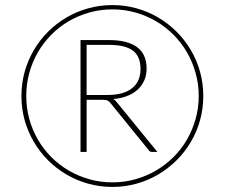

<svg xmlns="http://www.w3.org/2000/svg" viewBox="-20 -730 886 757"><path d="M64.5 -351.5Q64.5 -401 77.2 -446.8Q90 -492.5 113.5 -532.5Q137 -572.5 169.5 -605Q202 -637.5 242 -661Q282 -684.5 327.8 -697.2Q373.5 -710 423 -710Q472.5 -710 518.2 -697.2Q564 -684.5 603.8 -661Q643.5 -637.5 676.2 -605Q709 -572.5 732.5 -532.5Q756 -492.5 768.8 -446.8Q781.5 -401 781.5 -351.5Q781.5 -302 768.8 -256.2Q756 -210.5 732.5 -170.5Q709 -130.5 676.2 -98Q643.5 -65.5 603.8 -42Q564 -18.5 518.2 -5.8Q472.5 7 423 7Q373.5 7 327.8 -5.8Q282 -18.5 242 -42Q202 -65.5 169.5 -98Q137 -130.5 113.5 -170.5Q90 -210.5 77.2 -256.2Q64.5 -302 64.5 -351.5ZM83.5 -351.5Q83.5 -304.5 95.5 -261Q107.5 -217.5 129.5 -179.5Q151.5 -141.5 182.5 -110.5Q213.5 -79.5 251.2 -57.5Q289 -35.5 332.5 -23.2Q376 -11 423 -11Q470 -11 513.5 -23.2Q557 -35.5 594.8 -57.5Q632.5 -79.5 663.8 -110.5Q695 -141.5 717 -179.5Q739 -217.5 751.2 -261Q763.5 -304.5 763.5 -351.5Q763.5 -398.5 751.2 -442.2Q739 -486 717 -524Q695 -562 663.8 -593.2Q632.5 -624.5 594.8 -646.5Q557 -668.5 513.5 -680.8Q470 -693 423 -693Q376 -693 332.5 -680.8Q289 -668.5 251.2 -646.5Q213.5 -624.5 182.5 -593.2Q151.5 -562 129.5 -524Q107.5 -486 95.5 -442.2Q83.5 -398.5 83.5 -351.5ZM321.5 -336.5V-131H297.5V-572H410.5Q482 -572 520 -544.5Q558 -517 558 -459.5Q558 -434 548.8 -413Q539.5 -392 522.5 -376.5Q505.5 -361 481 -351.5Q456.5 -342 426.5 -339.5Q431.5 -337 435.2 -333.2Q439 -329.5 443 -324L600.5 -131H578.5Q575 -131 572.5 -132Q570 -133 567.5 -136.5L414.5 -325Q410.5 -330 404.5 -333.2Q398.5 -336.5 384.5 -336.5ZM321.5 -355.5H404Q467 -355.5 500.5 -382Q534 -408.5 534 -458Q534 -508 503.8 -530.5Q473.5 -553 410.5 -553H321.5Z"/></svg>

Font: Lato Thin
Style: Regular
Weight: 200
Designer: Lukasz Dziedzic
Foundry: tyPoland Lukasz Dziedzic
Version: Version 2.007; 2014-02-27